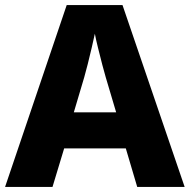

<svg xmlns="http://www.w3.org/2000/svg" viewBox="-20 -737 748 757"><path d="M521 0 476 -152H233L187 0H0L243 -717H463L708 0ZM397 -432Q392 -448 383.5 -481Q375 -514 366.5 -548Q358 -582 354 -604Q349 -581 341.5 -548.5Q334 -516 326 -484.5Q318 -453 312 -432L271 -294H438Z"/></svg>

Font: Noto Sans Khmer UI ExtraBold
Style: Regular
Weight: 800
Designer: Danh Hong and the Monotype Design Team
Foundry: Monotype Imaging Inc.
Version: Version 2.002; ttfautohint (v1.8.4.7-5d5b)